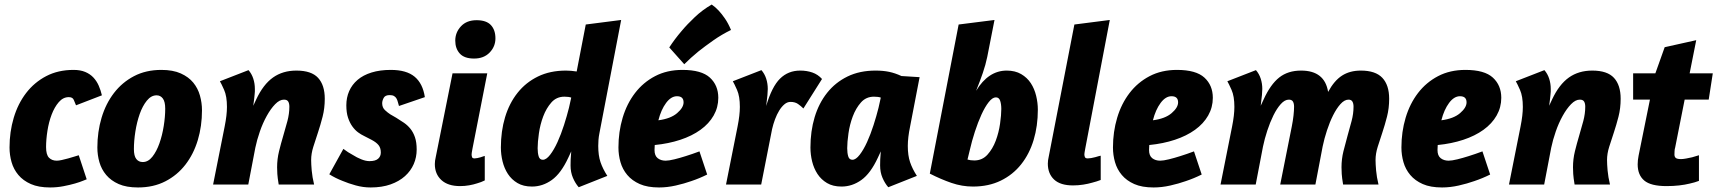

<svg xmlns="http://www.w3.org/2000/svg" viewBox="-20 -813 7567 846"><path d="M362 -23Q361 -23 347 -17Q333 -11 310.5 -4.5Q288 2 259.5 7.5Q231 13 201 13Q150 13 116 -2Q82 -17 61 -42Q40 -67 31 -98.5Q22 -130 22 -163Q22 -232 40.5 -294Q59 -356 95 -403Q131 -450 183.5 -477.5Q236 -505 304 -505Q334 -505 355.5 -496Q377 -487 391.5 -471.5Q406 -456 415 -435.5Q424 -415 429 -393L315 -349Q310 -361 305 -373Q300 -385 283 -385Q258 -385 239 -363Q220 -341 207.5 -308Q195 -275 189 -236.5Q183 -198 183 -165Q183 -131 196 -118Q209 -105 230 -105Q239 -105 252.5 -108Q266 -111 280.5 -115Q295 -119 307.5 -123Q320 -127 327 -129Z M691 -505Q742 -505 776.5 -489.5Q811 -474 831.5 -449Q852 -424 861 -392Q870 -360 870 -327Q870 -257 851.5 -195.5Q833 -134 797 -87.5Q761 -41 708.5 -14Q656 13 588 13Q537 13 503 -2Q469 -17 448 -42Q427 -67 418 -98.5Q409 -130 409 -163Q409 -232 427.5 -294Q446 -356 482 -403Q518 -450 570.5 -477.5Q623 -505 691 -505ZM670 -393Q646 -393 627 -369.5Q608 -346 595.5 -310.5Q583 -275 576.5 -233.5Q570 -192 570 -156Q570 -126 580.5 -112.5Q591 -99 609 -99Q633 -99 651.5 -122.5Q670 -146 682.5 -181.5Q695 -217 701.5 -258Q708 -299 708 -334Q708 -365 697.5 -379Q687 -393 670 -393Z M1411 -378Q1411 -336 1401.5 -299Q1392 -262 1381 -229Q1370 -196 1360.5 -166Q1351 -136 1351 -108Q1351 -90 1353.5 -61.5Q1356 -33 1364 0H1208Q1203 -30 1202 -46.5Q1201 -63 1201 -76Q1201 -112 1209.5 -146.5Q1218 -181 1228 -214.5Q1238 -248 1246.5 -280Q1255 -312 1255 -343Q1255 -357 1250 -365.5Q1245 -374 1231 -374Q1212 -374 1192.5 -354Q1173 -334 1155.5 -302.5Q1138 -271 1125 -233.5Q1112 -196 1105 -162L1074 0H919L970 -256Q975 -281 977.5 -302.5Q980 -324 980 -342Q980 -389 967.5 -417Q955 -445 949 -455L1075 -504Q1089 -488 1096 -466.5Q1103 -445 1103 -421Q1103 -415 1103 -410Q1103 -405 1102 -397.5Q1101 -390 1100 -378Q1099 -366 1096 -347L1109 -375Q1140 -441 1183 -471.5Q1226 -502 1286 -502Q1352 -502 1381.5 -470Q1411 -438 1411 -378Z M1702 -505Q1771 -505 1807 -475Q1843 -445 1852 -385L1738 -346Q1735 -355 1733 -363.5Q1731 -372 1727 -379Q1723 -386 1716 -390Q1709 -394 1697 -394Q1677 -394 1670.5 -381.5Q1664 -369 1664 -358Q1664 -339 1676.5 -327.5Q1689 -316 1700 -309L1726 -294Q1744 -283 1760 -272Q1776 -261 1788.5 -245.5Q1801 -230 1808.5 -208Q1816 -186 1816 -154Q1816 -120 1803 -90Q1790 -60 1764.5 -37Q1739 -14 1701 -0.5Q1663 13 1613 13Q1580 13 1547.5 4Q1515 -5 1489 -16Q1458 -28 1431 -45L1493 -157Q1514 -141 1535 -130Q1552 -119 1572 -111Q1592 -103 1608 -103Q1634 -103 1646 -113.5Q1658 -124 1658 -141Q1658 -161 1648 -173.5Q1638 -186 1617 -197L1584 -214Q1571 -220 1557.5 -230Q1544 -240 1532.5 -256Q1521 -272 1513.5 -294.5Q1506 -317 1506 -349Q1506 -383 1518.5 -411.5Q1531 -440 1555.5 -461Q1580 -482 1617 -493.5Q1654 -505 1702 -505Z M2080 -724Q2123 -724 2143 -702.5Q2163 -681 2163 -644Q2163 -608 2137.5 -581.5Q2112 -555 2069 -555Q2026 -555 2006 -577Q1986 -599 1986 -634Q1986 -670 2011 -697Q2036 -724 2080 -724ZM2007 7Q1954 7 1925 -19.5Q1896 -46 1896 -90Q1896 -97 1897 -105Q1898 -113 1900 -121L1974 -490H2127L2062 -159Q2060 -146 2059 -142Q2058 -138 2058 -133Q2058 -126 2060 -120.5Q2062 -115 2071 -115Q2076 -115 2083.5 -116.5Q2091 -118 2097.5 -120Q2104 -122 2109.5 -124Q2115 -126 2116 -126V-18Q2100 -10 2082 -5Q2067 0 2047.5 3.5Q2028 7 2007 7Z M2621 -225Q2618 -210 2617 -196Q2616 -182 2616 -170Q2616 -128 2626 -98.5Q2636 -69 2656 -38L2530 12Q2515 -5 2504.5 -29.5Q2494 -54 2494 -84Q2494 -96 2494.5 -111Q2495 -126 2497 -146L2484 -118Q2452 -49 2411.5 -20Q2371 9 2324 9Q2286 9 2260 -6.5Q2234 -22 2218 -46.5Q2202 -71 2194.5 -101.5Q2187 -132 2187 -163Q2187 -235 2205.5 -296.5Q2224 -358 2260.5 -404Q2297 -450 2350.5 -476Q2404 -502 2474 -502Q2485 -502 2496.5 -501Q2508 -500 2521 -498L2561 -705L2717 -725ZM2372 -109Q2387 -109 2404 -131Q2421 -153 2436.5 -187Q2452 -221 2465 -261.5Q2478 -302 2487 -338L2497 -383Q2486 -387 2467 -387Q2432 -387 2409.5 -361.5Q2387 -336 2373.5 -300Q2360 -264 2354.5 -225Q2349 -186 2349 -160Q2349 -139 2353.5 -124Q2358 -109 2372 -109Z M2705 -163Q2705 -232 2723.5 -294Q2742 -356 2778 -403Q2814 -450 2866.5 -477.5Q2919 -505 2987 -505Q3071 -505 3108 -471Q3145 -437 3145 -382Q3145 -340 3124.5 -304Q3104 -268 3066.5 -241Q3029 -214 2977.5 -197Q2926 -180 2865 -174Q2865 -170 2864.5 -163.5Q2864 -157 2864 -152Q2864 -127 2878 -116Q2892 -105 2913 -105Q2927 -105 2951.5 -111Q2976 -117 3001 -125Q3030 -134 3062 -146L3096 -44Q3062 -27 3026 -15Q2995 -4 2957.5 4.5Q2920 13 2884 13Q2833 13 2799 -2Q2765 -17 2744 -42Q2723 -67 2714 -98.5Q2705 -130 2705 -163ZM2963 -389Q2937 -389 2915 -359.5Q2893 -330 2881 -283Q2935 -290 2963.5 -314.5Q2992 -339 2992 -362Q2992 -389 2963 -389ZM2929 -604Q2953 -641 2983 -676Q3008 -706 3042 -738Q3076 -770 3116 -793Q3132 -782 3147 -766Q3160 -752 3174.5 -731Q3189 -710 3201 -681Q3160 -661 3123 -635Q3086 -609 3057 -586Q3024 -559 2995 -530Z M3520 -335Q3509 -346 3496 -355Q3483 -364 3463 -364Q3449 -364 3436.5 -353.5Q3424 -343 3413.5 -326Q3403 -309 3395 -287.5Q3387 -266 3382 -244L3334 0H3179L3230 -256Q3235 -281 3237.5 -302.5Q3240 -324 3240 -342Q3240 -389 3227.5 -417Q3215 -445 3209 -455L3335 -504Q3349 -488 3356 -466.5Q3363 -445 3363 -421Q3363 -410 3361.5 -394Q3360 -378 3356 -346Q3381 -431 3417 -466.5Q3453 -502 3506 -502Q3535 -502 3559.5 -493.5Q3584 -485 3602 -465Z M3736 -109Q3751 -109 3768 -131Q3785 -153 3800.5 -187Q3816 -221 3829 -261.5Q3842 -302 3851 -338L3861 -383Q3850 -387 3831 -387Q3796 -387 3773.5 -361.5Q3751 -336 3737.5 -300Q3724 -264 3718.5 -225Q3713 -186 3713 -160Q3713 -139 3717.5 -124Q3722 -109 3736 -109ZM3688 9Q3650 9 3624 -6.5Q3598 -22 3582 -46.5Q3566 -71 3558.5 -101.5Q3551 -132 3551 -163Q3551 -235 3569.5 -296.5Q3588 -358 3624.5 -404Q3661 -450 3714.5 -476Q3768 -502 3838 -502Q3871 -502 3897.5 -496.5Q3924 -491 3952 -478L4032 -473L3990 -255Q3985 -231 3982.5 -209.5Q3980 -188 3980 -170Q3980 -128 3990 -98.5Q4000 -69 4020 -38L3894 12Q3879 -5 3868.5 -29.5Q3858 -54 3858 -84Q3858 -96 3858.5 -111Q3859 -126 3861 -146L3848 -118Q3816 -49 3775.5 -20Q3735 9 3688 9Z M4553 -330Q4553 -258 4534.5 -196.5Q4516 -135 4479.5 -89Q4443 -43 4389.5 -17Q4336 9 4267 9Q4219 9 4172.5 -7Q4126 -23 4077 -48L4204 -705L4362 -725L4330 -562Q4323 -528 4310.5 -491.5Q4298 -455 4281 -413Q4335 -502 4416 -502Q4453 -502 4479.5 -486.5Q4506 -471 4522 -446.5Q4538 -422 4545.5 -391Q4553 -360 4553 -330ZM4368 -384Q4353 -384 4336.5 -363Q4320 -342 4304.5 -308Q4289 -274 4275.5 -232.5Q4262 -191 4253 -151L4243 -110Q4256 -106 4273 -106Q4308 -106 4331 -131.5Q4354 -157 4367.5 -193Q4381 -229 4386.5 -268Q4392 -307 4392 -333Q4392 -354 4387 -369Q4382 -384 4368 -384Z M4830 -20Q4812 -13 4792 -8Q4775 -3 4753 0.5Q4731 4 4708 4Q4652 4 4624.5 -22Q4597 -48 4597 -92Q4597 -99 4598 -107Q4599 -115 4601 -123L4714 -705L4870 -725L4762 -159Q4760 -146 4759 -142Q4758 -138 4758 -133Q4758 -126 4760.5 -120.5Q4763 -115 4773 -115Q4779 -115 4788 -116.5Q4797 -118 4806 -120.5Q4815 -123 4821.5 -125Q4828 -127 4830 -127Z M4884 -163Q4884 -232 4902.5 -294Q4921 -356 4957 -403Q4993 -450 5045.5 -477.5Q5098 -505 5166 -505Q5250 -505 5287 -471Q5324 -437 5324 -382Q5324 -340 5303.5 -304Q5283 -268 5245.5 -241Q5208 -214 5156.5 -197Q5105 -180 5044 -174Q5044 -170 5043.5 -163.5Q5043 -157 5043 -152Q5043 -127 5057 -116Q5071 -105 5092 -105Q5106 -105 5130.5 -111Q5155 -117 5180 -125Q5209 -134 5241 -146L5275 -44Q5241 -27 5205 -15Q5174 -4 5136.5 4.5Q5099 13 5063 13Q5012 13 4978 -2Q4944 -17 4923 -42Q4902 -67 4893 -98.5Q4884 -130 4884 -163ZM5142 -389Q5116 -389 5094 -359.5Q5072 -330 5060 -283Q5114 -290 5142.5 -314.5Q5171 -339 5171 -362Q5171 -389 5142 -389Z M6101 -378Q6101 -336 6091.5 -299Q6082 -262 6071 -229Q6060 -196 6050.5 -166Q6041 -136 6041 -108Q6041 -90 6043.5 -61.5Q6046 -33 6054 0H5898Q5893 -30 5892 -46.5Q5891 -63 5891 -76Q5891 -112 5899.5 -146.5Q5908 -181 5917.5 -214.5Q5927 -248 5935.5 -280Q5944 -312 5944 -343Q5944 -357 5939 -365.5Q5934 -374 5922 -374Q5904 -374 5886.5 -354.5Q5869 -335 5854 -305Q5839 -275 5827 -238.5Q5815 -202 5808 -168L5776 0H5621L5672 -256Q5677 -281 5679.5 -303.5Q5682 -326 5682 -343Q5682 -357 5677 -365.5Q5672 -374 5659 -374Q5641 -374 5623.5 -354.5Q5606 -335 5591 -304.5Q5576 -274 5564 -237.5Q5552 -201 5545 -167L5513 0H5358L5409 -256Q5414 -281 5416.5 -302.5Q5419 -324 5419 -342Q5419 -389 5406.5 -417Q5394 -445 5388 -455L5514 -504Q5528 -488 5535 -466.5Q5542 -445 5542 -421Q5542 -410 5540.5 -394.5Q5539 -379 5535 -347L5548 -375Q5578 -441 5616.5 -471.5Q5655 -502 5713 -502Q5817 -502 5832 -408Q5859 -458 5893.5 -480Q5928 -502 5976 -502Q6041 -502 6071 -470Q6101 -438 6101 -378Z M6155 -163Q6155 -232 6173.5 -294Q6192 -356 6228 -403Q6264 -450 6316.5 -477.5Q6369 -505 6437 -505Q6521 -505 6558 -471Q6595 -437 6595 -382Q6595 -340 6574.5 -304Q6554 -268 6516.5 -241Q6479 -214 6427.5 -197Q6376 -180 6315 -174Q6315 -170 6314.5 -163.5Q6314 -157 6314 -152Q6314 -127 6328 -116Q6342 -105 6363 -105Q6377 -105 6401.5 -111Q6426 -117 6451 -125Q6480 -134 6512 -146L6546 -44Q6512 -27 6476 -15Q6445 -4 6407.5 4.5Q6370 13 6334 13Q6283 13 6249 -2Q6215 -17 6194 -42Q6173 -67 6164 -98.5Q6155 -130 6155 -163ZM6413 -389Q6387 -389 6365 -359.5Q6343 -330 6331 -283Q6385 -290 6413.5 -314.5Q6442 -339 6442 -362Q6442 -389 6413 -389Z M7121 -378Q7121 -336 7111.5 -299Q7102 -262 7091 -229Q7080 -196 7070.5 -166Q7061 -136 7061 -108Q7061 -90 7063.5 -61.5Q7066 -33 7074 0H6918Q6913 -30 6912 -46.5Q6911 -63 6911 -76Q6911 -112 6919.5 -146.5Q6928 -181 6938 -214.5Q6948 -248 6956.5 -280Q6965 -312 6965 -343Q6965 -357 6960 -365.5Q6955 -374 6941 -374Q6922 -374 6902.5 -354Q6883 -334 6865.5 -302.5Q6848 -271 6835 -233.5Q6822 -196 6815 -162L6784 0H6629L6680 -256Q6685 -281 6687.5 -302.5Q6690 -324 6690 -342Q6690 -389 6677.5 -417Q6665 -445 6659 -455L6785 -504Q6799 -488 6806 -466.5Q6813 -445 6813 -421Q6813 -415 6813 -410Q6813 -405 6812 -397.5Q6811 -390 6810 -378Q6809 -366 6806 -347L6819 -375Q6850 -441 6893 -471.5Q6936 -502 6996 -502Q7062 -502 7091.5 -470Q7121 -438 7121 -378Z M7176 -490H7274L7315 -605L7454 -636L7425 -490H7527L7509 -374H7403L7361 -162Q7359 -157 7358.5 -147Q7358 -137 7358 -132Q7358 -122 7364 -117Q7370 -112 7387 -112Q7396 -112 7409.5 -114.5Q7423 -117 7436 -120Q7451 -124 7466 -129V-16Q7448 -9 7425 -4Q7405 1 7379 4Q7353 7 7323 7Q7254 7 7225 -17.5Q7196 -42 7196 -89Q7196 -97 7197 -107.5Q7198 -118 7200 -127L7250 -374H7176Z"/></svg>

Font: Amaranth
Style: Bold Italic
Weight: 700
Italic angle: -12°
Designer: Gesine Todt
Foundry: Gesine Todt
Version: Version 1.001